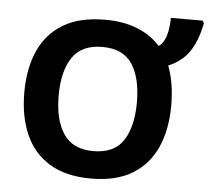

<svg xmlns="http://www.w3.org/2000/svg" viewBox="-54 -817 962 885"><g transform="rotate(5 427.5 -375.0)"><path d="M738 -358Q738 -247 701.5 -164.5Q665 -82 590 -36Q515 10 398 10Q282 10 206.5 -36Q131 -82 94.5 -165Q58 -248 58 -359Q58 -469 94.5 -551.5Q131 -634 207 -679.5Q283 -725 400 -725Q486 -725 550.5 -699Q615 -673 656 -626Q679 -641 690 -676.5Q701 -712 701 -760H848L855 -749Q839 -667 805 -616.5Q771 -566 708 -540Q738 -462 738 -358ZM217 -358Q217 -246 260 -181.5Q303 -117 398 -117Q495 -117 537 -181.5Q579 -246 579 -358Q579 -471 537 -535Q495 -599 399 -599Q303 -599 260 -535Q217 -471 217 -358Z"/></g></svg>

Font: Noto IKEA Arabic
Style: Bold
Weight: 700
Designer: Monotype Design Team
Foundry: Monotype Imaging Inc.
Version: Version 1.200